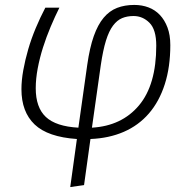

<svg xmlns="http://www.w3.org/2000/svg" viewBox="-20 -554 774 779"><path d="M221 -523Q203 -487 185.5 -445.5Q168 -404 154.5 -361.5Q141 -319 133 -276.5Q125 -234 125 -196Q125 -118 166 -79.5Q207 -41 298 -36L334 -291Q344 -361 360.5 -407.5Q377 -454 400.5 -482Q424 -510 455 -522Q486 -534 525 -534Q556 -534 582.5 -524Q609 -514 628.5 -493.5Q648 -473 659.5 -442.5Q671 -412 671 -371Q671 -282 648.5 -212Q626 -142 584 -93.5Q542 -45 482 -19Q422 7 347 10L321 197L265 205L292 10Q174 2 120.5 -49Q67 -100 67 -192Q67 -228 74.5 -269.5Q82 -311 94.5 -354Q107 -397 125 -440Q143 -483 164 -523ZM353 -36Q474 -43 544 -126.5Q614 -210 614 -369Q614 -434 586.5 -461.5Q559 -489 522 -489Q496 -489 475.5 -480.5Q455 -472 438.5 -450Q422 -428 410 -389.5Q398 -351 389 -290Z"/></svg>

Font: Glekhifnjqigglhiwekvrgaqftz
Style: Regular
Weight: 300
Italic angle: -8°
Designer: Carrois Corporate & Edenspiekermann
Foundry: Carrois Corporate GbR & Edenspiekermann AG
Version: Version 2.001